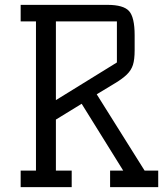

<svg xmlns="http://www.w3.org/2000/svg" viewBox="-20 -770 686 790"><path d="M631 -68V0H433V-68H487L316 -343L210 -278V-68H275V0H65V-68H128V-682H65V-750H422Q488 -750 511 -724.5Q534 -699 534 -625V-563Q534 -525 527 -503Q520 -481 502 -463.5Q484 -446 454 -428Q424 -410 378 -382L575 -68ZM210 -358 461 -513V-682H210Z"/></svg>

Font: Kelly Slab
Style: Regular
Weight: 400
Designer: Denis Masharov
Foundry: Denis Masharov
Version: Version 1.001